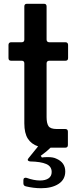

<svg xmlns="http://www.w3.org/2000/svg" viewBox="-20 -783 416 1018"><path d="M241 -461Q235 -461 231 -457.5Q227 -454 227 -447V-162Q227 -130 237 -114.5Q247 -99 281 -99H326Q340 -99 340 -85V-14Q340 0 326 0H248Q227 21 196 43L202 52Q214 50 234 50Q262 50 278 58Q326 78 326 126Q326 169 290.5 192Q255 215 198 215Q158 215 117 205Q104 202 104 189V172Q104 164 109 161Q114 158 121 160Q160 174 192 174Q221 174 237.5 162.5Q254 151 254 129Q254 99 225 86.5Q196 74 140 73Q127 71 127 64Q127 62 131 56L182 -7Q146 -19 127.5 -48Q109 -77 109 -129V-447Q109 -461 95 -461H39Q25 -461 25 -475V-545Q25 -551 28.5 -555Q32 -559 39 -559H95Q109 -559 109 -573V-749Q109 -763 123 -763H213Q227 -763 227 -749V-573Q227 -566 231 -562.5Q235 -559 241 -559H327Q334 -559 337.5 -555Q341 -551 341 -545V-475Q341 -461 327 -461Z"/></svg>

Font: Open Sauce Two SemiBold
Style: Regular
Weight: 600
Designer: Alfredo Marco Pradil
Foundry: Creative Sauce Fz LLC
Version: Version 1.477